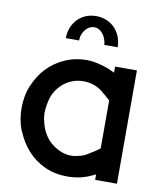

<svg xmlns="http://www.w3.org/2000/svg" viewBox="-83 -795 718 868"><g transform="rotate(10 276.0 -361.5)"><path d="M285 7Q228 7 182 -14Q134 -36 101 -73Q67 -111 48 -159H47Q28 -207 28 -262Q28 -320 47 -365Q69 -416 100 -449Q134 -485 181 -506Q228 -527 282 -527Q325 -527 384 -505Q392 -502 399 -498L412 -492V-520H512V0H412V-25L399 -19Q377 -8 354 -2Q320 7 285 7ZM138 -222 139 -221Q143 -202 151 -183Q163 -155 185 -133Q204 -114 232 -101Q258 -89 283 -89Q285 -89 287 -89Q304 -89 324 -95H325Q342 -99 360 -110Q389 -127 409 -142L412 -145V-363L410 -366Q392 -383 372 -399Q356 -412 339 -419Q313 -430 283 -430Q254 -430 228 -419Q202 -408 182 -388Q161 -367 149 -339Q140 -317 135 -276Q134 -267 134 -259Q135 -238 137 -228V-227L139 -225V-222ZM289 -679Q266 -679 248.5 -658Q231 -637 231 -608H170Q170 -634 179 -656.5Q188 -679 204 -695.5Q220 -712 241.5 -721Q263 -730 289 -730Q314 -730 336 -721Q358 -712 374 -695.5Q390 -679 399 -656.5Q408 -634 408 -608H347Q344 -639 327.5 -659Q311 -679 289 -679Z"/></g></svg>

Font: Oxford Sans SemiBold
Style: Regular
Weight: 600
Designer: Matt McInerney, Pablo Impallari, Rodrigo Fuenzalida
Foundry: Matt McInerney, Pablo Impallari, Rodrigo Fuenzalida
Version: Version 3.000g; ttfautohint (v1.5) -l 8 -r 28 -G 28 -x 14 -D